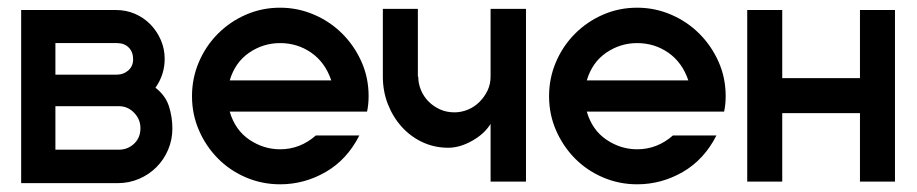

<svg xmlns="http://www.w3.org/2000/svg" viewBox="-20 -474 2382 499"><path d="M281 -448Q308 -448 331 -438Q354 -428 371 -410.5Q388 -393 398 -370Q408 -347 408 -321Q408 -280 384 -246Q410 -226 419 -198Q428 -170 428 -140Q428 -111 417 -85Q406 -59 386.5 -39.5Q367 -20 341 -9Q315 2 286 2H35V-448ZM124 -198V-85H289Q312 -85 328.5 -100.5Q345 -116 345 -141Q345 -164 328.5 -181Q312 -198 289 -198ZM124 -362V-280H150H284Q301 -280 313.5 -291Q326 -302 326 -320Q326 -339 314.5 -350.5Q303 -362 284 -362Z M708 -454Q754 -454 796 -436Q838 -418 869.5 -386.5Q901 -355 919.5 -313.5Q938 -272 938 -224Q938 -203 934 -184H577Q591 -136 628 -111Q665 -86 708 -86Q760 -86 801 -122H914Q882 -59 826.5 -27Q771 5 708 5Q661 5 619 -13Q577 -31 546 -62.5Q515 -94 497 -135.5Q479 -177 479 -224Q479 -271 497 -313Q515 -355 546.5 -386.5Q578 -418 619.5 -436Q661 -454 708 -454ZM841 -265Q825 -312 789 -337Q753 -362 708 -362Q664 -362 627.5 -337Q591 -312 577 -265Z M1255 -2V-152Q1239 -126 1207 -108Q1175 -90 1145 -90Q1109 -90 1078 -104.5Q1047 -119 1024 -144.5Q1001 -170 988 -203.5Q975 -237 975 -275V-451H1066V-275H1067Q1067 -257 1074 -240Q1081 -223 1094 -210Q1107 -197 1124 -189.5Q1141 -182 1161 -182Q1179 -182 1196 -189Q1213 -196 1226 -209Q1239 -222 1247 -238.5Q1255 -255 1255 -275V-451H1347V-2Z M1636 -454Q1682 -454 1724 -436Q1766 -418 1797.5 -386.5Q1829 -355 1847.5 -313.5Q1866 -272 1866 -224Q1866 -203 1862 -184H1505Q1519 -136 1556 -111Q1593 -86 1636 -86Q1688 -86 1729 -122H1842Q1810 -59 1754.5 -27Q1699 5 1636 5Q1589 5 1547 -13Q1505 -31 1474 -62.5Q1443 -94 1425 -135.5Q1407 -177 1407 -224Q1407 -271 1425 -313Q1443 -355 1474.5 -386.5Q1506 -418 1547.5 -436Q1589 -454 1636 -454ZM1769 -265Q1753 -312 1717 -337Q1681 -362 1636 -362Q1592 -362 1555.5 -337Q1519 -312 1505 -265Z M2306 -448V-2H2215V-180H2013V-2H1922V-448H2013V-271H2215V-448Z"/></svg>

Font: Fundamental  Brigade
Style: Regular
Weight: 400
Designer: Peter Wiegel, original typeface by Arno Drescher 1935
Foundry: Peter Wiegel
Version: Version 0.000 2012 initial release